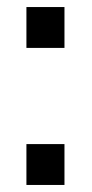

<svg xmlns="http://www.w3.org/2000/svg" viewBox="-20 -528 262 545"><path d="M55 -508V-392H163V-508ZM55 -119V-3H163V-119Z"/></svg>

Font: Cheyenne Sans
Style: Regular
Weight: 400
Designer: The Public Sans project authors (U.S. Web Design System), Libre Franklin designed by Pablo Impallari and Rodrigo Fuenzal
Foundry: The Cheyenne Sans Project Authors
Version: Version 2.007